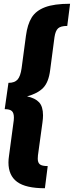

<svg xmlns="http://www.w3.org/2000/svg" viewBox="-20 -861 393 1022"><path d="M338 -723Q303 -723 289 -710Q275 -697 270 -663L247 -488Q239 -423 209.5 -393Q180 -363 124 -348Q167 -339 188 -316.5Q209 -294 209 -247Q209 -230 206 -209L182 -34Q181 -27 181 -16Q181 5 192.5 14Q204 23 234 23L219 141Q117 141 71 107Q25 73 25 4Q25 -13 28 -32L51 -204Q54 -222 54 -235Q54 -260 43 -270Q32 -280 5 -280L25 -420Q58 -420 73.5 -437.5Q89 -455 95 -498L118 -670Q126 -731 148.5 -767.5Q171 -804 219.5 -822.5Q268 -841 353 -841Z"/></svg>

Font: Fira Sans Condensed ExtraBold
Style: Italic
Weight: 800
Width: 3
Italic angle: -8°
Designer: bBox Type GmbH & Carrois Corporate GbR & Edenspiekermann AG
Foundry: bBox Type GmbH & Carrois Corporate GbR & Edenspiekermann AG
Version: Version 4.301